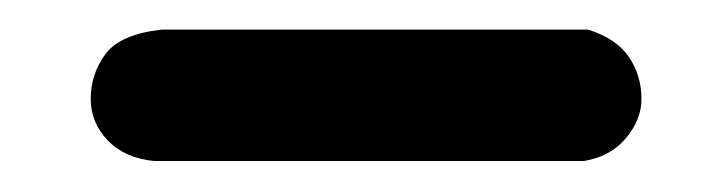

<svg xmlns="http://www.w3.org/2000/svg" viewBox="-20 -4 481 127"><path d="M82 102.5Q62.5 100.6 51.3 88.9Q40 77.1 40 61.5Q40 44.9 49.8 31.7Q59.6 18.6 86.9 15.6H369.1Q387.7 21.5 396 33.7Q404.3 45.9 404.3 61.5Q404.3 75.2 394 87.4Q383.8 99.6 366.2 102.5Z"/></svg>

Font: Single Day
Style: Regular
Weight: 400
Designer: DXKorea
Foundry: DXKorea
Version: Version 1.00